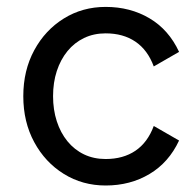

<svg xmlns="http://www.w3.org/2000/svg" viewBox="-20 -538 563 567"><path d="M136.7 -253.9Q136.7 -294.4 147.7 -328.1Q158.7 -361.8 179.2 -387Q199.7 -412.1 228.3 -425.8Q256.8 -439.5 292 -439.5Q343.8 -439.5 379.9 -415Q416 -390.6 434.1 -341.8L508.8 -384.8Q478.5 -450.2 421.6 -483.9Q364.7 -517.6 292 -517.6Q223.6 -517.6 168.5 -483.4Q113.3 -449.2 81.1 -389.6Q48.8 -330.1 48.8 -253.9Q48.8 -177.7 81.1 -118.2Q113.3 -58.6 168.5 -24.4Q223.6 9.8 292 9.8Q364.7 9.8 421.6 -24.2Q478.5 -58.1 508.8 -123L434.1 -166Q416 -117.2 379.9 -92.8Q343.8 -68.4 292 -68.4Q256.8 -68.4 228.3 -82Q199.7 -95.7 179.2 -120.8Q158.7 -146 147.7 -179.9Q136.7 -213.9 136.7 -253.9Z"/></svg>

Font: Giphurs
Style: Regular
Weight: 400
Version: Version 2.010